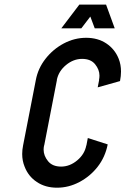

<svg xmlns="http://www.w3.org/2000/svg" viewBox="-20 -829 558 853"><path d="M414.1 -440.9 420.4 -473.6H419.9Q421.9 -483.9 421.9 -493.2Q421.9 -519.5 402.6 -543.5Q383.3 -567.4 344.7 -567.4Q306.2 -567.4 273.2 -540Q240.2 -512.7 232.4 -473.6H232.9L176.3 -182.6H175.8Q173.8 -172.9 173.8 -164.1Q173.8 -137.2 193.4 -113Q212.9 -88.9 251.5 -88.9Q290 -88.9 323 -116.5Q356 -144 363.3 -182.6H363.8L370.1 -215.8L458.5 -187.5Q447.3 -130.9 413.8 -88.1Q380.4 -45.4 332.8 -20.3Q285.2 4.9 233.4 4.9Q181.6 4.9 143.8 -20.3Q106 -45.4 89.4 -88.4Q78.6 -114.7 78.6 -145Q78.6 -163.1 82.5 -182.6L139.2 -473.6Q148.9 -525.4 182.4 -568.1Q215.8 -610.8 263.4 -636Q311 -661.1 362.8 -661.1Q414.6 -661.1 452.4 -636Q490.2 -610.8 507.3 -567.9Q517.6 -542 517.6 -511.2Q517.6 -491.2 513.2 -468.8ZM332.5 -808.6H451.2L489.7 -703.1H400.9L381.3 -755.4L341.3 -703.1H252.4Z"/></svg>

Font: Lambda
Style: Italic
Weight: 400
Italic angle: -11°
Designer: GGBotNet
Version: 0.22